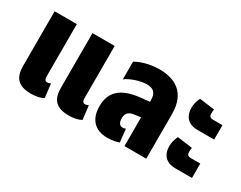

<svg xmlns="http://www.w3.org/2000/svg" viewBox="-70 -868 1521 1213"><g transform="rotate(30 691.0 -261.0)"><path d="M193 9C231 9 264 1 283 -11L271 -111C264 -107 253 -104 247 -104C231 -104 225 -115 225 -137V-517H63V-119C63 -35 98 9 193 9ZM469 9C507 9 540 1 559 -11L547 -111C540 -107 529 -104 523 -104C507 -104 501 -115 501 -137V-517H339V-119C339 -35 374 9 469 9Z M750 9C781 9 815 3 834 -5L824 -100C815 -96 809 -95 803 -95C781 -95 768 -110 768 -144C768 -172 778 -197 821 -203L871 -210V0H1030V-325C1030 -485 929 -531 822 -531C744 -531 681 -507 651 -489V-360C682 -384 748 -409 800 -409C847 -409 871 -388 871 -333V-323L804 -316C664 -301 608 -240 608 -140C608 -47 657 9 750 9Z M1221 -319H1341V-424H1273C1251 -424 1243 -433 1243 -451C1243 -463 1243 -474 1246 -483L1135 -498C1123 -472 1116 -446 1116 -423C1116 -368 1142 -319 1221 -319ZM1221 -39H1341V-144H1273C1251 -144 1243 -153 1243 -171C1243 -183 1243 -194 1246 -203L1135 -218C1123 -192 1116 -166 1116 -143C1116 -88 1142 -39 1221 -39Z"/></g></svg>

Font: Noto Sans Thai UI ExtCond Blk
Style: Regular
Weight: 900
Width: 2
Designer: Monotype Design Team
Foundry: Monotype Imaging Inc.
Version: Version 2.000